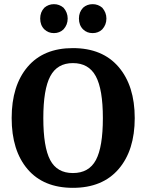

<svg xmlns="http://www.w3.org/2000/svg" viewBox="-20 -891 703 922"><path d="M193 -750Q173 -770 173 -802Q173 -833 193 -854Q213 -871 239 -871Q265 -871 285 -854Q305 -831 305 -802Q305 -772 285 -750Q266 -732 239 -732Q212 -732 193 -750ZM425 -732Q397 -732 379 -750Q359 -770 359 -802Q359 -833 379 -854Q398 -871 425 -871Q451 -871 471 -854Q491 -831 491 -802Q491 -772 471 -750Q452 -732 425 -732ZM330 11Q189 11 112.5 -78.5Q36 -168 36 -324Q36 -480 112.5 -570Q189 -660 330 -660Q472 -660 549.5 -569.5Q627 -479 627 -324Q627 -169 549.5 -79Q472 11 330 11ZM330 -60Q407 -60 440.5 -122.5Q474 -185 474 -324Q474 -462 440 -525Q406 -588 330 -588Q255 -588 221.5 -525Q188 -462 188 -324Q188 -185 221 -122.5Q254 -60 330 -60Z"/></svg>

Font: Arsenal
Style: Bold
Weight: 700
Designer: Andrij Shevchenko
Foundry: Stairsfor
Version: Version 2.001;PS 002.001;hotconv 1.0.88;makeotf.lib2.5.64775